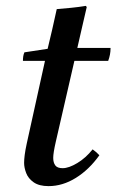

<svg xmlns="http://www.w3.org/2000/svg" viewBox="-20 -620 396 653"><path d="M348 -413H233L170 -139Q161 -100 161 -83Q161 -67 168 -57.5Q175 -48 193 -48Q214 -48 243 -65.5Q272 -83 295 -112Q308 -103 318 -92Q283 -43 238 -15Q193 13 145 13Q113 13 94.5 0Q76 -13 69 -31.5Q62 -50 62 -66Q62 -77 64 -93Q66 -109 71 -132L133 -413H58Q58 -421 59 -428Q60 -435 63 -442L142 -454Q149 -483 157.5 -519.5Q166 -556 173 -589Q197 -591 222.5 -593.5Q248 -596 272 -600L275 -596Q268 -566 261 -535.5Q254 -505 243 -457H356Q356 -445 354 -434.5Q352 -424 348 -413Z"/></svg>

Font: Tiro Gurmukhi
Style: Italic
Weight: 400
Italic angle: -11°
Designer: Gurmukhi: John Hudson & Fiona Ross, assisted by Paul Hanslow. Latin: John Hudson with Paul Hanslow, assisted by Kaja Soj
Foundry: Tiro Typeworks Ltd.
Version: Version 1.52